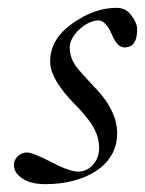

<svg xmlns="http://www.w3.org/2000/svg" viewBox="-20 -457 370 490"><path d="M279 -116.5C279 -156.8 258.7 -197.3 218 -238C208 -248.7 198.5 -259 189.5 -269C173.4 -286.8 158 -304.9 158 -336.5C158 -367.5 199.6 -405 232 -405C244 -404.3 255 -392.7 265 -370C270.4 -357.8 279.6 -336 298 -336C319.4 -336 330 -351.3 330 -381.8C330 -394.7 323.4 -408.7 310 -424C302 -432.7 291 -437 277 -437C239.7 -437 202.2 -423.7 164.5 -397C126.8 -370.3 108 -338 108 -300C108 -270 128.7 -234 170 -192C181.3 -180.7 191.5 -169.3 200.5 -158C216.9 -137.3 233 -113.7 233 -78.5C233 -47.2 210.3 -19 179.5 -19C164.5 -19 141.5 -27.2 110.5 -43.5C79.5 -59.8 58.7 -68 48 -68C32.3 -68 15.5 -53.4 15.5 -37.2C15.5 -28.2 18 -20.4 23 -14C37.7 4 62 13 96 13C192.6 13 279 -31 279 -116.5Z"/></svg>

Font: fbb
Style: Italic
Weight: 400
Italic angle: -12°
Designer: David J. Perry, Michael Sharpe
Version: Version 0.991